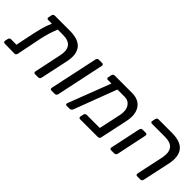

<svg xmlns="http://www.w3.org/2000/svg" viewBox="85 -1275 1980 1980"><g transform="rotate(45 1074.5 -285.5)"><path d="M172 -491Q162 -491 157 -497.5Q152 -504 155 -514L162 -548Q167 -571 190 -571H407Q536 -571 585.5 -508.5Q635 -446 610 -327L545 -23Q540 0 517 0H472Q461 0 456.5 -6.5Q452 -13 454 -23L517 -322Q535 -402 504 -446.5Q473 -491 384 -491H312Q291 -438 277.5 -395Q264 -352 252 -295L197 -23Q192 0 169 0L28 -2Q18 -2 12.5 -8.5Q7 -15 9 -25L16 -57Q21 -80 44 -80L121 -79L165 -291Q177 -346 189.5 -390.5Q202 -435 226 -491Z M711 0Q701 0 696 -6.5Q691 -13 693 -23L805 -548Q810 -571 833 -571H880Q890 -571 895 -564.5Q900 -558 898 -548L787 -23Q781 0 758 0Z M932 0Q923 0 918.5 -7Q914 -14 918 -24L1097 -489H1045Q1035 -489 1030 -495.5Q1025 -502 1028 -512L1035 -548Q1041 -571 1064 -571H1318Q1380 -571 1422 -542Q1464 -513 1480 -458.5Q1496 -404 1480 -327L1415 -23Q1410 0 1387 0H1129Q1119 0 1114 -6.5Q1109 -13 1111 -23L1118 -57Q1124 -80 1146 -80H1336L1388 -321Q1404 -397 1375 -443Q1346 -489 1289 -489H1184L1008 -24Q1004 -14 995.5 -7Q987 0 977 0Z M1961 0Q1951 0 1946 -6.5Q1941 -13 1943 -23L2007 -322Q2023 -402 1992.5 -446.5Q1962 -491 1873 -491H1685Q1675 -491 1670 -497.5Q1665 -504 1668 -514L1675 -548Q1680 -571 1703 -571H1896Q2025 -571 2074.5 -508Q2124 -445 2099 -325L2034 -23Q2029 0 2006 0ZM1581 0Q1571 0 1566 -6.5Q1561 -13 1563 -23L1634 -357Q1639 -380 1662 -380H1707Q1717 -380 1722.5 -373.5Q1728 -367 1725 -357L1655 -23Q1649 0 1627 0Z"/></g></svg>

Font: Lubike
Style: Italic
Weight: 400
Italic angle: -12°
Foundry: Honoka55
Version: Version 1.000;July 22, 2022;FontCreator 14.0.0.2862 64-bit